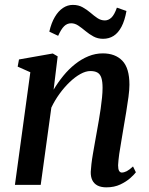

<svg xmlns="http://www.w3.org/2000/svg" viewBox="-20 -774 625 804"><path d="M204.5 -398.5Q223 -429.5 245.5 -457Q268 -484.5 294.5 -505.5Q321 -526.5 350.2 -538.5Q379.5 -550.5 410.5 -550.5Q462.5 -550.5 492.2 -519.8Q522 -489 522 -419Q522 -398.5 518 -368.2Q514 -338 508.5 -305Q503 -272 498 -243Q494 -216 488.5 -186Q483 -156 479.2 -128.8Q475.5 -101.5 474.5 -82Q474.5 -65.5 478.8 -58.5Q483 -51.5 490 -51.5Q499.5 -51.5 510.8 -57.2Q522 -63 537 -77L549 -52.5Q542.5 -43.5 525.8 -28.5Q509 -13.5 483.8 -1.5Q458.5 10.5 425.5 10.5Q403 10.5 388.2 2.8Q373.5 -5 366.5 -19.5Q359.5 -34 360 -54.5Q360.5 -67 362.8 -86.5Q365 -106 369 -129Q373 -152 377.2 -176Q381.5 -200 385.5 -222.5Q389.5 -245 393.8 -269.5Q398 -294 401.5 -318.2Q405 -342.5 407.2 -365Q409.5 -387.5 409.5 -406Q409.5 -432.5 404.5 -448Q399.5 -463.5 388.2 -470Q377 -476.5 358.5 -476.5Q339 -476.5 316.5 -464Q294 -451.5 271.8 -430.2Q249.5 -409 229.5 -381.5Q209.5 -354 195 -323.5L150.5 0H42.5L107 -471.5L54 -495L59.5 -525L201 -550L221.5 -538ZM186.5 -641.5Q195 -678.5 209.8 -703.2Q224.5 -728 243.8 -740.8Q263 -753.5 285 -753.5Q308.5 -753.5 326.2 -743.5Q344 -733.5 358.8 -720.8Q373.5 -708 388 -698.2Q402.5 -688.5 419 -688.5Q434 -688.5 446.5 -700.2Q459 -712 469.5 -742L509.5 -728Q502.5 -688 488.8 -662Q475 -636 455.8 -623.8Q436.5 -611.5 411.5 -611.5Q389.5 -611.5 371.5 -621.2Q353.5 -631 338 -644Q322.5 -657 308 -666.8Q293.5 -676.5 278 -676.5Q261 -676.5 248.5 -664.2Q236 -652 223.5 -624Z"/></svg>

Font: Merriweather 60pt Medium
Style: Italic
Weight: 500
Italic angle: -7.8°
Version: Version 2.101